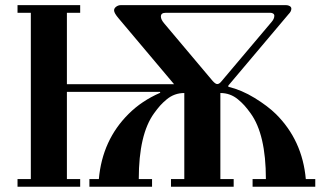

<svg xmlns="http://www.w3.org/2000/svg" viewBox="-20 -713 1243 733"><path d="M46.9 0V-29.3H97.7V-664.1H46.9V-693.4H286.1V-664.1H235.4V-391.6H644.5L433.1 -642.6Q415.5 -663.1 415.5 -673.3Q415.5 -681.6 423.6 -687.5Q431.6 -693.4 441.4 -693.4H1072.3Q1080.1 -693.4 1086.2 -689.7Q1092.3 -686 1092.3 -679.7Q1092.3 -669.4 1081.5 -658.7L851.6 -386.2V-381.8Q902.3 -369.6 952.4 -338.9Q1002.4 -308.1 1033.7 -277.3Q1134.3 -177.2 1147.5 -29.3H1183.6V0H944.3V-29.3H995.1Q995.1 -200.2 936.5 -280.8Q923.8 -298.3 913.3 -310.1Q902.8 -321.8 888.4 -333.7Q874 -345.7 857.2 -351.8Q840.3 -357.9 821.3 -357.9V-29.3H872.1V0H632.8V-29.3H683.6V-357.9Q664.6 -357.9 647.7 -351.8Q630.9 -345.7 616.5 -333.7Q602.1 -321.8 591.6 -310.1Q581.1 -298.3 568.4 -280.8Q509.8 -200.2 509.8 -29.3H560.5V0H321.3V-29.3H357.4Q370.6 -178.7 471.2 -278.3Q521 -328.1 591.8 -358.9L590.8 -362.3H235.4V-29.3H286.1V0ZM594.2 -649.9Q594.2 -638.2 607.4 -623L792 -403.8Q802.7 -392.1 809.1 -392.1Q816.4 -392.1 823.2 -399.9L1016.6 -628.9Q1027.3 -641.1 1027.3 -652.8Q1027.3 -658.2 1022.9 -661.1Q1018.6 -664.1 1013.2 -664.1H612.3Q594.2 -664.1 594.2 -649.9Z"/></svg>

Font: Monomachus
Style: Medium
Weight: 500
Designer: Alexey Kryukov
Version: Version 1.0